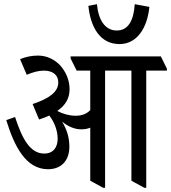

<svg xmlns="http://www.w3.org/2000/svg" viewBox="-20 -893 819 919"><path d="M552 -682C635 -682 685 -758 695 -860L625 -873C620 -797 595 -747 539 -747C483 -747 451 -797 444 -873L403 -865C413 -766 457 -682 552 -682ZM210 -83C272 -83 312 -123 312 -191C312 -233 301 -272 277 -311C305 -288 336 -274 369 -274C384 -274 399 -276 412 -282V-28L474 6H483V-555H609V-28L671 6H680V-555H779V-564L750 -623H318V-613L347 -555H412V-366C395 -348 372 -339 342 -339C312 -339 280 -348 254 -362C295 -390 313 -424 313 -466C313 -510 295 -550 268 -580C241 -609 203 -627 162 -627C131 -627 104 -621 76 -610L108 -535C138 -548 166 -555 190 -555C233 -555 259 -534 259 -498C259 -453 215 -421 136 -395L167 -321C185 -327 202 -333 216 -340C240 -309 256 -268 256 -229C256 -188 235 -158 192 -158C125 -158 87 -226 52 -333L10 -318C48 -194 103 -83 210 -83Z"/></svg>

Font: Noto Serif Devanagari ExtraCondensed
Style: Regular
Weight: 400
Width: 2
Designer: Universal Thirst, Indian Type Foundry and the Monotype Design Team
Foundry: Monotype Imaging Inc.
Version: Version 2.004